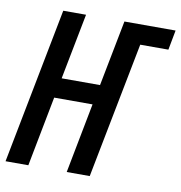

<svg xmlns="http://www.w3.org/2000/svg" viewBox="-91 -741 766 813"><g transform="rotate(10 292.5 -335.0)"><path d="M-14 0 116 -670H214L159 -387H324L379 -670H599L583 -585H462L348 0H249L307 -301H142L84 0Z"/></g></svg>

Font: Lode Dark
Style: Bold Italic
Weight: 700
Italic angle: -11°
Monospace: yes
Designer: Belleve Invis
Foundry: Belleve Invis
Version: Version 29.2.0; ttfautohint (v1.8.3)